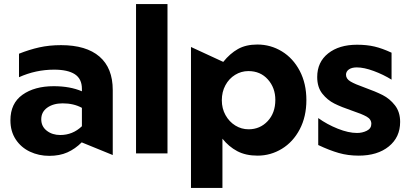

<svg xmlns="http://www.w3.org/2000/svg" viewBox="-20 -751 2010 940"><path d="M275 -90Q236 -90 209 -111Q182 -132 182 -167Q182 -203 211.5 -224Q241 -245 287 -245Q341 -245 381 -223V-133Q336 -90 275 -90ZM279 -530Q221 -530 172 -519Q123 -508 73 -488V-373Q155 -410 245 -410Q312 -410 346.5 -387.5Q381 -365 381 -316V-304Q323 -329 243 -329Q149 -329 90 -287Q31 -245 31 -162Q31 -108 57 -68.5Q83 -29 126.5 -8.5Q170 12 221 12Q272 12 310 -5Q348 -22 380 -54L532 8V-310Q532 -418 467 -474Q402 -530 279 -530Z M800 -731H646V0H800Z M1241 11Q1305 11 1360 -22.5Q1415 -56 1447.5 -118Q1480 -180 1480 -261Q1480 -342 1447.5 -404Q1415 -466 1360 -499.5Q1305 -533 1240 -533Q1184 -533 1145 -511Q1106 -489 1073 -448L915 -521V169H1069V-72Q1100 -33 1141.5 -11Q1183 11 1241 11ZM1328 -262Q1328 -198 1290.5 -158Q1253 -118 1197 -118Q1162 -118 1132 -136.5Q1102 -155 1084 -187.5Q1066 -220 1066 -260Q1066 -301 1083.5 -333.5Q1101 -366 1131 -384.5Q1161 -403 1196 -403Q1255 -403 1291.5 -362Q1328 -321 1328 -262Z M1728 -100Q1686 -100 1633.5 -121Q1581 -142 1538 -173V-41Q1593 -15 1638.5 -2Q1684 11 1736 11Q1828 11 1883.5 -34Q1939 -79 1939 -154Q1939 -203 1913.5 -235.5Q1888 -268 1853.5 -285.5Q1819 -303 1766 -322Q1718 -339 1696 -352Q1674 -365 1674 -385Q1674 -401 1688 -411Q1702 -421 1727 -421Q1762 -421 1809.5 -403.5Q1857 -386 1897 -361V-493Q1852 -514 1814 -523Q1776 -532 1728 -532Q1640 -532 1586.5 -489.5Q1533 -447 1533 -374Q1533 -324 1558 -292.5Q1583 -261 1617 -244Q1651 -227 1704 -209Q1752 -193 1775 -180Q1798 -167 1798 -145Q1798 -122 1776 -111Q1754 -100 1728 -100Z"/></svg>

Font: Geom
Style: Bold
Weight: 700
Version: Version 1.102